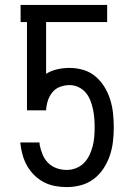

<svg xmlns="http://www.w3.org/2000/svg" viewBox="-20 -755 540 783"><path d="M252 8Q228 8 204 3.5Q180 -1 159 -12Q138 -23 120.5 -40Q103 -57 91 -78Q79 -99 72.5 -122Q66 -145 63 -169V-174H141L142 -163Q146 -143 154 -124Q162 -105 176.5 -90.5Q191 -76 211 -69Q231 -62 252 -62Q271 -62 289.5 -69Q308 -76 322 -90Q336 -104 344.5 -122Q353 -140 358 -159Q363 -178 364.5 -197.5Q366 -217 366 -236Q366 -255 364.5 -273.5Q363 -292 359 -310.5Q355 -329 348 -346.5Q341 -364 329 -378Q317 -392 299.5 -400Q282 -408 264 -408Q244 -408 225 -401Q206 -394 193.5 -378.5Q181 -363 175 -344Q169 -325 168 -305H90V-665H64V-735H417V-665H168V-454Q189 -467 213.5 -472.5Q238 -478 264 -478Q292 -478 319.5 -470Q347 -462 369 -443.5Q391 -425 406 -400.5Q421 -376 429.5 -348.5Q438 -321 441 -292.5Q444 -264 444 -236V-235Q444 -206 440.5 -176.5Q437 -147 427.5 -119.5Q418 -92 401.5 -67Q385 -42 361.5 -24.5Q338 -7 309.5 0.5Q281 8 252 8Z"/></svg>

Font: Iosevka Term SS14
Style: Regular
Weight: 400
Monospace: yes
Designer: Belleve Invis
Foundry: Belleve Invis
Version: Version 24.1.1; ttfautohint (v1.8.4)